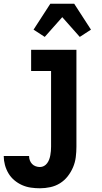

<svg xmlns="http://www.w3.org/2000/svg" viewBox="-29 -787 549 1030"><path d="M185 223Q161 223 136.5 219.5Q112 216 89.5 206Q67 196 48 180Q29 164 16.5 143Q4 122 -2.5 98Q-9 74 -9 50H127Q127 62 131 73Q135 84 143 92.5Q151 101 162.5 105Q174 109 185 109Q197 109 207 103.5Q217 98 224 88.5Q231 79 235 68Q239 57 241 45.5Q243 34 244 23Q245 12 245 0V-406H138V-520H381V0Q381 28 377.5 56Q374 84 363 110Q352 136 334.5 158.5Q317 181 293 196Q269 211 241 217Q213 223 185 223ZM211 -589 151 -628 241 -767H369L459 -628L399 -589L305 -695Z"/></svg>

Font: Iosevka Term Curly Heavy
Style: Regular
Weight: 900
Designer: Belleve Invis
Foundry: Belleve Invis
Version: Version 32.3.0